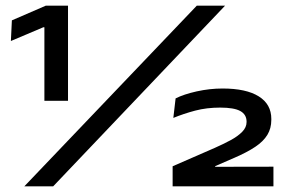

<svg xmlns="http://www.w3.org/2000/svg" viewBox="-20 -659 1016 679"><path d="M137 -302.5V-562.5H133L18.5 -514L22 -587L142 -639H220.5V-302.5ZM66 0 676 -639H776L168 0ZM590.5 0V-71L739.5 -136Q770 -149.5 795.5 -163.2Q821 -177 836.5 -192.8Q852 -208.5 852 -227.5V-228.5Q852 -254 830 -266.2Q808 -278.5 758.5 -278.5Q711 -278.5 670.2 -267.8Q629.5 -257 593 -242L601 -311Q629.5 -325.5 675.5 -335.8Q721.5 -346 767 -346Q850.5 -346 895 -318.2Q939.5 -290.5 939.5 -238.5V-235Q939.5 -205 925.5 -182Q911.5 -159 882.8 -139.8Q854 -120.5 809 -101L741 -71.5V-54.5L684 -69L947 -69.5V0Z"/></svg>

Font: Anek Latin Expanded Medium
Style: Regular
Weight: 500
Width: 7
Designer: Yesha Goshar
Foundry: Ek Type
Version: Version 1.003